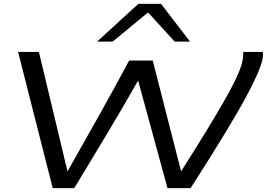

<svg xmlns="http://www.w3.org/2000/svg" viewBox="-20 -967 1372 987"><path d="M960 0H841L690 -553Q611 -414 528 -275.5Q445 -137 362 0H251L73 -700H180L327 -86Q411 -234 489.5 -374Q568 -514 644 -656H765L911 -86Q989 -209 1043.5 -298.5Q1098 -388 1134 -451Q1170 -514 1190.5 -557Q1211 -600 1220 -629Q1229 -658 1230 -682Q1231 -688 1230.5 -692Q1230 -696 1230 -700H1330Q1332 -695 1332 -685Q1332 -660 1314 -613Q1296 -566 1254.5 -487Q1213 -408 1141 -289Q1069 -170 960 0ZM479 -753 691 -947H808L957 -753H878L741 -903L559 -753Z"/></svg>

Font: Georama ExtraExtended
Style: Italic
Weight: 400
Width: 8
Italic angle: -9°
Designer: Jean-Baptiste Levee
Foundry: Production Type
Version: Version 1.000